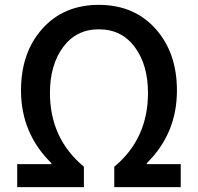

<svg xmlns="http://www.w3.org/2000/svg" viewBox="-20 -770 814 790"><path d="M50.8 0V-94.7H191.4V-98.6Q66.4 -221.7 66.4 -397.5Q66.4 -553.7 154.3 -651.9Q242.2 -750 386.7 -750Q531.2 -750 619.6 -651.9Q708 -553.7 708 -397.5Q708 -220.7 584 -98.6V-94.7H723.6V0H450.2V-84Q588.9 -199.2 588.9 -387.7Q588.9 -502.9 534.7 -576.2Q480.5 -649.4 386.7 -649.4Q293.9 -649.4 239.7 -576.2Q185.5 -502.9 185.5 -387.7Q185.5 -200.2 325.2 -84V0Z"/></svg>

Font: Gen Shin Gothic Medium
Style: Regular
Weight: 500
Designer: [Source Han Sans]
Ryoko NISHIZUKA  (kana & ideographs); Paul D. Hunt (Latin, Greek & Cyrillic); Wenlong ZHANG  (bopomofo
Version: Version 1.002.20150607